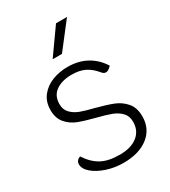

<svg xmlns="http://www.w3.org/2000/svg" viewBox="-193 -878 871 984"><g transform="rotate(-30 242.5 -386.5)"><path d="M40 -98Q40 -110 47.5 -119Q55 -128 66 -130Q96 -83 137.5 -59.5Q179 -36 247 -36Q314 -36 352 -66Q390 -96 390 -149Q390 -183 369.5 -204Q349 -225 318.5 -236.5Q288 -248 236 -261Q177 -276 140.5 -290Q104 -304 78.5 -333.5Q53 -363 53 -411Q53 -461 80 -494.5Q107 -528 149 -544Q191 -560 238 -560Q302 -560 350.5 -533.5Q399 -507 430 -457Q419 -446 411.5 -441.5Q404 -437 396 -437Q384 -437 373 -451Q347 -483 315.5 -499Q284 -515 237 -515Q180 -515 144 -490Q108 -465 108 -414Q108 -382 128 -361.5Q148 -341 177.5 -330Q207 -319 257 -307Q318 -291 355.5 -276Q393 -261 419 -230.5Q445 -200 445 -149Q445 -76 390.5 -33Q336 10 243 10Q192 10 145 -5.5Q98 -21 69 -46Q40 -71 40 -98ZM300 -783H365L248 -632H193Z"/></g></svg>

Font: Krub Light
Style: Regular
Weight: 300
Designer: Ekaluck Peanpanawate
Foundry: Cadson Demak Co.,Ltd.
Version: Version 1.000; ttfautohint (v1.6)